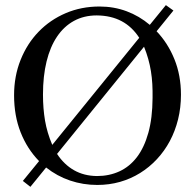

<svg xmlns="http://www.w3.org/2000/svg" viewBox="-20 -703 763 746"><path d="M356.9 -19Q404.3 -19 443.8 -37.1Q483.4 -55.2 512 -92.5Q540.5 -129.9 556.4 -187Q572.3 -244.1 572.8 -322.3Q573.2 -350.6 571.8 -376.5Q570.3 -402.3 566.4 -426.5Q562.5 -450.7 555.9 -474.1Q549.3 -497.6 539.6 -521.5L201.7 -105Q229 -63.5 267.8 -41.5Q306.6 -19.5 356.9 -19ZM356 -643.1Q306.2 -643.1 267.3 -621.8Q228.5 -600.6 201.7 -560.8Q174.8 -521 160.9 -464.1Q147 -407.2 147 -335.9Q147 -281.2 155 -234.1Q163.1 -187 183.1 -140.1L521 -556.2Q493.2 -599.1 452.4 -620.8Q411.6 -642.6 356 -643.1ZM366.7 -677.7Q422.4 -677.7 471.7 -659.4Q521 -641.1 562 -606.4L624.5 -683.1L653.8 -662.1L588.4 -581.5Q632.3 -535.6 657.7 -472.9Q683.1 -410.2 683.1 -335Q683.1 -284.7 671.9 -239.3Q660.6 -193.8 639.9 -155Q619.1 -116.2 589.8 -84.7Q560.5 -53.2 524.4 -30.8Q488.3 -8.3 446.3 3.7Q404.3 15.6 357.9 15.6Q302.7 15.6 252.2 -1.5Q201.7 -18.6 159.2 -52.2L98.1 22.9L68.8 0L131.8 -77.1Q85.9 -124 60.3 -188.5Q34.7 -252.9 34.7 -333Q34.7 -407.2 60.1 -470.5Q85.4 -533.7 130.1 -579.8Q174.8 -626 235.4 -651.9Q295.9 -677.7 366.7 -677.7Z"/></svg>

Font: Doulos SIL Eur
Style: Regular
Weight: 400
Designer: Walt Agee, Victor Gaultney, Peter Martin, Debbi Hosken, Becca Hirsbrunner
Foundry: SIL International
Version: Version 5.000